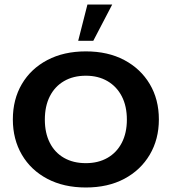

<svg xmlns="http://www.w3.org/2000/svg" viewBox="-20 -822 762 852"><path d="M361 10Q263 10 190 -28.5Q117 -67 77 -135.5Q37 -204 37 -292Q37 -381 77 -449Q117 -517 190 -555.5Q263 -594 361 -594Q459 -594 531.5 -555.5Q604 -517 644.5 -449Q685 -381 685 -292Q685 -204 644.5 -135.5Q604 -67 531.5 -28.5Q459 10 361 10ZM361 -98Q416 -98 457 -121.5Q498 -145 520.5 -188.5Q543 -232 543 -291Q543 -351 520.5 -394.5Q498 -438 457 -462Q416 -486 361 -486Q305 -486 264 -462Q223 -438 201 -394.5Q179 -351 179 -291Q179 -232 201 -188.5Q223 -145 264 -121.5Q305 -98 361 -98ZM327 -641 368 -802H478L394 -641Z"/></svg>

Font: Rokkitt SemiBold
Style: Bold
Weight: 700
Version: Version 3.103